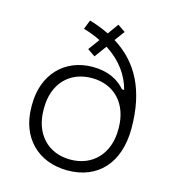

<svg xmlns="http://www.w3.org/2000/svg" viewBox="-110 -818 834 924"><g transform="rotate(15 307.0 -356.5)"><path d="M310 14C459 14 556 -86 556 -261C556 -453 488 -576 367 -651L404 -701L366 -727L327 -673C297 -688 264 -701 229 -711L211 -665C243 -656 271 -645 297 -632L256 -576L294 -550L338 -610C412 -563 456 -500 474 -431H463C429 -471 377 -499 300 -499C161 -499 64 -399 64 -249V-237C64 -86 162 14 310 14ZM124 -239V-247C124 -366 196 -446 310 -446C423 -446 496 -366 496 -247V-239C496 -120 422 -40 310 -40C197 -40 124 -120 124 -239Z"/></g></svg>

Font: Meta Space Light
Style: Regular
Weight: 300
Designer: Meta Pool / Florian Karsten
Foundry: Meta Pool / Florian Karsten
Version: Version 2.000;Glyphs 3.1.1 (3137)